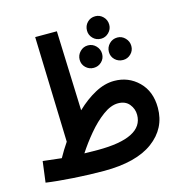

<svg xmlns="http://www.w3.org/2000/svg" viewBox="-111 -844 908 958"><g transform="rotate(-15 343.0 -365.5)"><path d="M650 -222Q650 -307 598.5 -357.5Q547 -408 473 -408Q424 -408 374 -381Q324 -354 277 -309L262 -721H150L167 -176Q143 -141 122 -103Q82 -107 26 -114L12 -6Q67 2 151.5 7.5Q236 13 310 13Q476 13 563 -51.5Q650 -116 650 -222ZM463 -295Q501 -295 521 -270.5Q541 -246 541 -215Q541 -96 306 -96Q269 -96 237 -97Q266 -142 304.5 -188Q343 -234 384.5 -264.5Q426 -295 463 -295ZM466 -628Q489 -628 506 -645Q523 -662 523 -685Q523 -710 506 -727Q489 -744 466 -744Q441 -744 424.5 -727Q408 -710 408 -685Q408 -662 424.5 -645Q441 -628 466 -628ZM393 -497Q417 -497 434 -513.5Q451 -530 451 -554Q451 -578 434 -595.5Q417 -613 393 -613Q369 -613 352 -595.5Q335 -578 335 -554Q335 -530 352 -513.5Q369 -497 393 -497ZM545 -497Q568 -497 585 -513.5Q602 -530 602 -554Q602 -578 585 -595.5Q568 -613 545 -613Q520 -613 503 -595.5Q486 -578 486 -554Q486 -530 503 -513.5Q520 -497 545 -497Z"/></g></svg>

Font: Noto Sans Arabic UI ExtraCondensed Semi
Style: Regular
Weight: 600
Width: 3
Designer: Nadine Chahine - Monotype Design Team
Foundry: Monotype Imaging Inc.
Version: Version 1.900